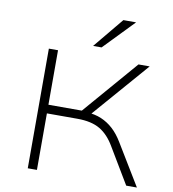

<svg xmlns="http://www.w3.org/2000/svg" viewBox="-99 -1029 1001 1114"><g transform="rotate(10 401.5 -471.5)"><path d="M140 0V-705H194V-384H403L377 -368L668 -705H734L435 -361L420 -380Q469 -377 507 -361Q545 -345 577 -316Q609 -287 636 -242L783 0H720L595 -209Q558 -273 507.5 -303Q457 -333 374 -333H194V0ZM390 -765 537 -943H612L440 -765Z"/></g></svg>

Font: Nunito Sans 7pt Expanded ExtraLight
Style: Regular
Weight: 250
Width: 7
Designer: Vernon Adams
Foundry: Vernon Adams
Version: Version 3.101;gftools[0.9.27]